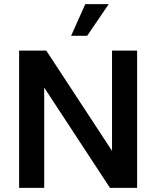

<svg xmlns="http://www.w3.org/2000/svg" viewBox="-20 -914 760 934"><path d="M73 0V-668H205L525 -180V-668H647V0H515L195 -488V0ZM326 -740 395 -894H509L404 -740Z"/></svg>

Font: Gantari SemiBold
Style: Regular
Weight: 600
Designer: Anugrah Pasau
Foundry: Lafontype
Version: Version 1.000; ttfautohint (v1.8.3)